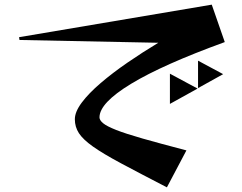

<svg xmlns="http://www.w3.org/2000/svg" viewBox="-20 -749 1040 826"><path d="M698 57Q578 -5 500.5 -46.5Q423 -88 380 -118.5Q337 -149 319.5 -176Q302 -203 302 -236Q302 -268 332 -308Q362 -348 413.5 -392Q465 -436 529 -480Q593 -524 661 -565L64 -577L62 -589L891 -729L947 -568Q680 -471 544 -388.5Q408 -306 408 -244Q408 -232 423.5 -219Q439 -206 479.5 -190Q520 -174 593.5 -153Q667 -132 782 -102ZM832 -370V-488L940 -430ZM711 -302V-432L830 -368Z"/></svg>

Font: Reggae One
Style: Regular
Weight: 400
Designer: Fontworks Inc.
Foundry: Fontworks Inc.
Version: Version 1.100